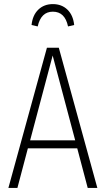

<svg xmlns="http://www.w3.org/2000/svg" viewBox="-20 -917 515 937"><path d="M408 0 357 -193H116L65 0H21L209 -684H267L455 0ZM127 -232H347L237 -646ZM342 -795 312 -788Q297 -860 238 -860Q180 -860 164 -788L134 -795Q139 -843 167 -870Q195 -897 238 -897Q281 -897 309 -870Q337 -843 342 -795Z"/></svg>

Font: Fira Sans Extra Condensed ExtraLight
Style: Regular
Weight: 275
Width: 1
Designer: Carrois Corporate & Edenspiekermann AG
Foundry: Carrois Corporate GbR & Edenspiekermann AG
Version: Version 4.203